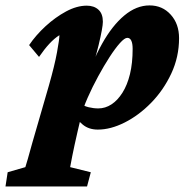

<svg xmlns="http://www.w3.org/2000/svg" viewBox="-105 -464 688 699"><path d="M-85 214.8 -77.1 163.1 -12.7 144.5Q-9.8 135.7 -3.9 115.2Q2 94.7 12.7 55.7L73.2 -153.3Q93.8 -225.6 102.5 -273.4Q111.3 -321.3 111.3 -335.9Q92.8 -324.2 74.7 -304.7Q56.6 -285.2 37.1 -256.8L1 -299.8Q25.4 -335.9 61 -368.7Q96.7 -401.4 135.7 -422.4Q174.8 -443.4 210.9 -443.4Q237.3 -443.4 253.4 -428.7Q269.5 -414.1 269.5 -384.8Q269.5 -364.3 253.9 -299.3Q238.3 -234.4 207 -146.5H201.2Q229.5 -238.3 266.6 -304.7Q303.7 -371.1 347.7 -407.7Q391.6 -444.3 439.5 -444.3Q486.3 -444.3 516.6 -410.6Q546.9 -377 546.9 -325.2Q546.9 -256.8 518.6 -196.3Q490.2 -135.7 445.3 -89.8Q400.4 -43.9 349.1 -18.1Q297.9 7.8 251 7.8Q217.8 7.8 195.8 -10.7Q173.8 -29.3 150.4 -61.5L183.6 -89.8Q199.2 -78.1 217.3 -73.7Q235.4 -69.3 252.9 -69.3Q278.3 -69.3 300.8 -84Q323.2 -98.6 340.8 -126.5Q358.4 -154.3 368.2 -194.3Q377.9 -234.4 377.9 -286.1Q377.9 -305.7 373 -315.9Q368.2 -326.2 358.4 -326.2Q348.6 -326.2 331.5 -307.1Q314.5 -288.1 293.9 -256.3Q273.4 -224.6 252.4 -186Q231.4 -147.5 214.4 -108.9Q197.3 -70.3 188.5 -37.1V-32.2L177.7 13.7Q165 69.3 158.2 103.5Q151.4 137.7 150.4 144.5L225.6 163.1L211.9 214.8Z"/></svg>

Font: Crimson Pro Black
Style: Italic
Weight: 900
Italic angle: -12°
Designer: Jacques Le Bailly
Foundry: Baron von Fonthausen
Version: Version 1.003